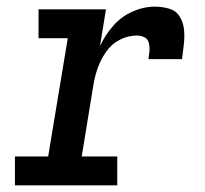

<svg xmlns="http://www.w3.org/2000/svg" viewBox="-20 -558 616 578"><path d="M25 0H333V-87H226L261 -301Q265 -327 274 -352.5Q283 -378 299 -401.5Q315 -425 340 -438Q365 -451 392 -451Q404 -451 414.5 -446Q425 -441 428 -429Q431 -417 430 -405Q429 -393 427 -380H528Q531 -403 533.5 -425Q536 -447 534 -468.5Q532 -490 521 -508Q510 -526 489 -532Q468 -538 446 -538Q412 -538 378.5 -523Q345 -508 320.5 -480Q296 -452 281 -419L299 -530H96V-443H184L125 -87H25Z"/></svg>

Font: Iosevka Sparkle Medium Oblique
Style: Regular
Weight: 500
Italic angle: -9°
Designer: Belleve Invis
Foundry: Belleve Invis
Version: Version 4.5.0; ttfautohint (v1.8.3)